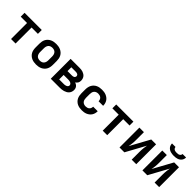

<svg xmlns="http://www.w3.org/2000/svg" viewBox="322 -2144 3555 3555"><g transform="rotate(45 2100.0 -366.0)"><path d="M241 0V-419H75V-520H525V-419H359V0Z M900 8Q870 8 840.5 3Q811 -2 784 -14.5Q757 -27 734.5 -47.5Q712 -68 698 -94.5Q684 -121 678.5 -150.5Q673 -180 673 -210V-310Q673 -340 678.5 -369.5Q684 -399 698 -425.5Q712 -452 734.5 -472.5Q757 -493 784 -505.5Q811 -518 840.5 -523Q870 -528 900 -528Q930 -528 959.5 -523Q989 -518 1016 -505.5Q1043 -493 1065.5 -472.5Q1088 -452 1102 -425.5Q1116 -399 1121.5 -369.5Q1127 -340 1127 -310V-210Q1127 -180 1121.5 -150.5Q1116 -121 1102 -94.5Q1088 -68 1065.5 -47.5Q1043 -27 1016 -14.5Q989 -2 959.5 3Q930 8 900 8ZM900 -93Q923 -93 945 -100.5Q967 -108 981.5 -125.5Q996 -143 1002 -165Q1008 -187 1008 -210V-310Q1008 -333 1002 -355Q996 -377 981.5 -394.5Q967 -412 945 -419.5Q923 -427 900 -427Q877 -427 855 -419.5Q833 -412 818.5 -394.5Q804 -377 798 -355Q792 -333 792 -310V-210Q792 -187 798 -165Q804 -143 818.5 -125.5Q833 -108 855 -100.5Q877 -93 900 -93Z M1515 0H1281V-520H1515Q1537 -520 1560 -517.5Q1583 -515 1604 -507.5Q1625 -500 1644.5 -487.5Q1664 -475 1677.5 -457Q1691 -439 1697.5 -417Q1704 -395 1704 -372Q1704 -357 1701 -342Q1698 -327 1691 -314Q1684 -301 1672.5 -290.5Q1661 -280 1649 -272Q1667 -265 1683.5 -254.5Q1700 -244 1712 -229Q1724 -214 1729.5 -195Q1735 -176 1735 -156Q1735 -131 1726.5 -106.5Q1718 -82 1701 -63Q1684 -44 1661.5 -32Q1639 -20 1615 -12.5Q1591 -5 1565.5 -2.5Q1540 0 1515 0ZM1400 -319H1515Q1527 -319 1539.5 -321Q1552 -323 1562.5 -329Q1573 -335 1579.5 -346.5Q1586 -358 1586 -370Q1586 -382 1579.5 -393Q1573 -404 1562 -409.5Q1551 -415 1539 -417Q1527 -419 1515 -419H1400ZM1400 -101H1515Q1526 -101 1536.5 -101.5Q1547 -102 1557.5 -104.5Q1568 -107 1578.5 -111Q1589 -115 1597.5 -121.5Q1606 -128 1611 -138Q1616 -148 1616 -158Q1616 -169 1611 -179.5Q1606 -190 1597.5 -196.5Q1589 -203 1579 -207.5Q1569 -212 1558.5 -214Q1548 -216 1537 -217Q1526 -218 1515 -218H1400Z M2097 8Q2067 8 2037.5 3Q2008 -2 1981.5 -14.5Q1955 -27 1933 -48Q1911 -69 1897.5 -95.5Q1884 -122 1878.5 -151Q1873 -180 1873 -210V-310Q1873 -340 1878.5 -369Q1884 -398 1897.5 -424.5Q1911 -451 1933 -472Q1955 -493 1981.5 -505.5Q2008 -518 2037.5 -523Q2067 -528 2097 -528Q2125 -528 2152.5 -524Q2180 -520 2205.5 -509.5Q2231 -499 2253.5 -481.5Q2276 -464 2291 -441Q2306 -418 2313.5 -391Q2321 -364 2321 -336V-331H2202V-333Q2202 -353 2194.5 -372Q2187 -391 2171.5 -404Q2156 -417 2136.5 -422Q2117 -427 2097 -427Q2075 -427 2053.5 -419Q2032 -411 2017.5 -394Q2003 -377 1997.5 -354.5Q1992 -332 1992 -310V-210Q1992 -188 1997.5 -165.5Q2003 -143 2017.5 -126Q2032 -109 2053.5 -101Q2075 -93 2097 -93Q2117 -93 2136.5 -98Q2156 -103 2171.5 -116Q2187 -129 2194.5 -148Q2202 -167 2202 -187V-189H2321V-184Q2321 -156 2313.5 -129Q2306 -102 2291 -79Q2276 -56 2253.5 -38.5Q2231 -21 2205.5 -10.5Q2180 0 2152.5 4Q2125 8 2097 8Z M2641 0V-419H2475V-520H2925V-419H2759V0Z M3081 0V-520H3200V-312Q3200 -290 3199 -267.5Q3198 -245 3195.5 -223Q3193 -201 3189.5 -179Q3186 -157 3182 -136L3392 -520H3519V0H3400V-208Q3400 -230 3401 -252.5Q3402 -275 3404.5 -297Q3407 -319 3410.5 -341Q3414 -363 3418 -384L3208 0Z M3681 0V-520H3800V-312Q3800 -290 3799 -267.5Q3798 -245 3795.5 -223Q3793 -201 3789.5 -179Q3786 -157 3782 -136L3992 -520H4119V0H4000V-208Q4000 -230 4001 -252.5Q4002 -275 4004.5 -297Q4007 -319 4010.5 -341Q4014 -363 4018 -384L3808 0ZM3900 -600Q3878 -600 3856.5 -602.5Q3835 -605 3814 -611.5Q3793 -618 3774.5 -630Q3756 -642 3742.5 -659Q3729 -676 3722.5 -697Q3716 -718 3716 -740H3808Q3808 -724 3816.5 -710.5Q3825 -697 3839 -689.5Q3853 -682 3868.5 -680Q3884 -678 3900 -678Q3916 -678 3931.5 -680Q3947 -682 3961 -689.5Q3975 -697 3983.5 -710.5Q3992 -724 3992 -740H4084Q4084 -718 4077.5 -697Q4071 -676 4057.5 -659Q4044 -642 4025.5 -630Q4007 -618 3986 -611.5Q3965 -605 3943.5 -602.5Q3922 -600 3900 -600Z"/></g></svg>

Font: R Plex Mono
Style: Bold
Weight: 700
Monospace: yes
Designer: Belleve Invis
Foundry: Belleve Invis
Version: Version 31.8.0